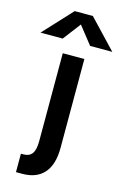

<svg xmlns="http://www.w3.org/2000/svg" viewBox="-247 -918 779 1208"><g transform="rotate(15 143.0 -314.0)"><path d="M-12.7 103.5H4.9Q42 103.5 60.1 78.6Q78.1 53.7 78.1 -2V-575.2H218.8V2.9Q218.8 112.3 169.9 168Q121.1 223.6 28.3 223.6H-12.7ZM-90.8 -664.1 82 -850.6H200.2L377 -664.1H232.4L141.6 -779.3L53.7 -664.1Z"/></g></svg>

Font: Gothic A1 ExtraBold
Style: Regular
Weight: 800
Designer: HanYang I&C Co.,Ltd.
Foundry: HanYang I&C Co.,Ltd.
Version: Version 2.50